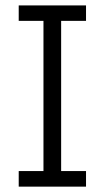

<svg xmlns="http://www.w3.org/2000/svg" viewBox="-20 -696 391 716"><path d="M300.8 0H49.8V-58.1H142.1V-618.2H49.8V-675.8H300.8V-618.2H208V-58.1H300.8Z"/></svg>

Font: Clear Sans Light
Style: Regular
Weight: 300
Foundry: Intel Corporation
Version: Version 1.00